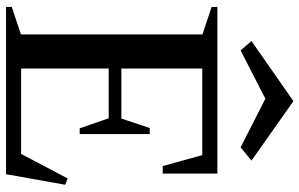

<svg xmlns="http://www.w3.org/2000/svg" viewBox="-198 -794 992 636"><g transform="rotate(90 298.0 -476.0)"><path d="M3 0V-19L108 -54L94 -34V-666L108 -646L3 -681V-700H555V-519H530L490 -664L509 -650H192L207 -665V-367L192 -382H387L368 -368L404 -476H424V-244H405L367 -354L387 -340H192L207 -355V-35L192 -50H504L483 -37L571 -204L592 -196L557 0ZM147 -777 116 -813 315 -952 512 -813 468 -777 307 -859Z"/></g></svg>

Font: Wittgenstein Medium
Style: Regular
Weight: 500
Designer: Jörg Drees
Foundry: Jörg Drees
Version: Version 1.500